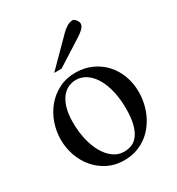

<svg xmlns="http://www.w3.org/2000/svg" viewBox="-168 -787 836 907"><g transform="rotate(-30 250.0 -333.0)"><path d="M465.8 -231.9Q465.8 -203.1 459.7 -173.6Q453.6 -144 441.4 -116.7Q429.2 -89.4 410.6 -65.4Q392.1 -41.5 367.7 -23.7Q343.3 -5.9 312.5 4.4Q281.7 14.6 245.1 14.6Q198.2 14.6 159.4 -4.4Q120.6 -23.4 92.5 -55.7Q64.5 -87.9 49.1 -130.4Q33.7 -172.9 33.7 -219.2Q33.7 -264.6 48.6 -307.9Q63.5 -351.1 91.6 -384.8Q119.6 -418.5 159.7 -439.2Q199.7 -460 250 -460Q298.3 -460 337.9 -442.4Q377.4 -424.8 406 -394Q434.6 -363.3 450.2 -321.5Q465.8 -279.8 465.8 -231.9ZM374.5 -194.3Q374.5 -244.1 364.7 -287.1Q355 -330.1 336.9 -361.6Q318.8 -393.1 293 -411.1Q267.1 -429.2 234.9 -429.2Q215.8 -429.2 196 -420.9Q176.3 -412.6 160.2 -393.1Q144 -373.5 134 -341.1Q124 -308.6 124 -259.8Q124 -211.9 134 -168.5Q144 -125 162.6 -92.3Q181.2 -59.6 207.3 -40.3Q233.4 -21 265.6 -21Q290 -21 310.1 -30Q330.1 -39.1 344.2 -59.6Q358.4 -80.1 366.5 -113.3Q374.5 -146.5 374.5 -194.3ZM389.6 -649.4Q389.6 -635.3 377.2 -623Q364.7 -610.8 349.1 -600.6L204.6 -508.8H164.6L303.2 -648.4Q315.9 -661.6 331.8 -671.4Q347.7 -681.2 363.8 -681.2Q367.7 -681.2 372.1 -678.2Q376.5 -675.3 380.4 -670.4Q384.3 -665.5 387 -659.9Q389.6 -654.3 389.6 -649.4Z"/></g></svg>

Font: Doulos SIL Eur
Style: Regular
Weight: 400
Designer: Walt Agee, Victor Gaultney, Peter Martin, Debbi Hosken, Becca Hirsbrunner
Foundry: SIL International
Version: Version 5.000